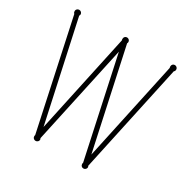

<svg xmlns="http://www.w3.org/2000/svg" viewBox="-126 -619 717 737"><g transform="rotate(30 232.5 -250.0)"><path d="M349.1 -8.8Q351.1 -4.9 351.1 -2.9Q351.1 2.4 347.2 6.1Q343.3 9.8 337.9 9.8Q332.5 9.8 328.9 6.1Q325.2 2.4 325.2 -2.9Q325.2 -6.8 326.2 -8.8L231.9 -446.8L137.2 -8.8Q139.2 -4.9 139.2 -2.9Q139.2 2.4 135.3 6.1Q131.3 9.8 126 9.8Q120.6 9.8 116.7 6.1Q112.8 2.4 112.8 -2.9Q112.8 -6.8 113.8 -8.8L11.2 -486.8Q8.8 -488.3 7.8 -491.2Q6.8 -494.1 6.8 -497.1Q6.8 -502.4 10.7 -506.1Q14.6 -509.8 20 -509.8Q25.4 -509.8 29.3 -506.1Q33.2 -502.4 33.2 -497.1Q33.2 -493.7 30.8 -490.2L126 -51.8L220.2 -490.2Q219.2 -491.7 219.2 -493.7Q219.2 -495.6 219.2 -497.1Q219.2 -502.4 222.9 -506.1Q226.6 -509.8 231.9 -509.8Q237.3 -509.8 241.2 -506.1Q245.1 -502.4 245.1 -497.1Q245.1 -494.1 243.2 -490.2L337.9 -51.8L432.1 -490.2Q431.2 -491.7 431.2 -493.7Q431.2 -495.6 431.2 -497.1Q431.2 -502.4 434.8 -506.1Q438.5 -509.8 443.8 -509.8Q449.2 -509.8 453.1 -506.1Q457 -502.4 457 -497.1Q457 -490.2 452.1 -486.8Z"/></g></svg>

Font: Wire One
Style: Regular
Weight: 400
Designer: Alexei Vanyashin, Gayaneh Bagdasaryan
Foundry: Cyreal Type Foundry
Version: Version 1.000